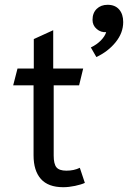

<svg xmlns="http://www.w3.org/2000/svg" viewBox="-20 -771 534 801"><path d="M35 0ZM120 -123V-415H35L53 -485H121V-608L202 -645V-485H327L310 -415H204V-122Q204 -87 215.5 -73Q227 -59 257 -59Q289 -59 313 -71L334 -8Q319 -1 293 4.5Q267 10 244 10Q181 10 150.5 -24.5Q120 -59 120 -123ZM359 -573Q384 -585 401 -602.5Q418 -620 423 -637Q401 -635 383.5 -650Q366 -665 366 -688Q366 -717 383.5 -734Q401 -751 429 -751Q460 -751 477 -731.5Q494 -712 494 -679Q494 -634 462.5 -595Q431 -556 382 -533Z"/></svg>

Font: Niramit
Style: Regular
Weight: 400
Version: Version 1.000; ttfautohint (v1.6)